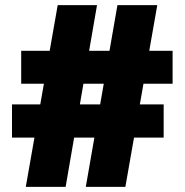

<svg xmlns="http://www.w3.org/2000/svg" viewBox="-20 -732 723 752"><path d="M316 0 440 -712H596L471 0ZM27 -193V-323H621V-193ZM81 0 206 -712H360L237 0ZM63 -404V-533H656V-404Z"/></svg>

Font: Outfit Thin Black
Style: Regular
Weight: 900
Version: Version 1.100;gftools[0.9.27]